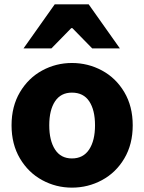

<svg xmlns="http://www.w3.org/2000/svg" viewBox="-20 -848 662 881"><path d="M33 -273Q33 -360 71.5 -425Q110 -490 173.5 -524.5Q237 -559 310 -559Q384 -559 448 -524.5Q512 -490 550.5 -425Q589 -360 589 -273Q589 -186 550.5 -121Q512 -56 448 -21.5Q384 13 310 13Q237 13 173.5 -21.5Q110 -56 71.5 -121Q33 -186 33 -273ZM416 -273Q416 -343 389.5 -383Q363 -423 310 -423Q259 -423 232.5 -383Q206 -343 206 -273Q206 -203 232.5 -162Q259 -121 310 -121Q362 -121 389 -162Q416 -203 416 -273ZM231 -828H387L530 -626H403L312 -719H307L216 -626H88Z"/></svg>

Font: Nebula Sans Bold
Style: Regular
Weight: 700
Designer: Paul D. Hunt for Adobe (as Source Sans)
Foundry: Nebula Entertainment & Broadcasting LLC
Version: Version 1.010